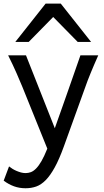

<svg xmlns="http://www.w3.org/2000/svg" viewBox="-30 -801 567 1051"><path d="M319.8 0Q294.4 70.3 270 114.7Q245.6 159.2 220.5 184.8Q195.3 210.4 168.2 220Q141.1 229.5 109.9 229.5Q76.2 229.5 46.6 218.8Q17.1 208 -9.8 188L19.5 109.9Q27.3 116.2 37.8 122.8Q48.3 129.4 60.3 134.5Q72.3 139.6 85 143.1Q97.7 146.5 109.9 146.5Q124.5 146.5 138.7 141.4Q152.8 136.2 167.2 121.8Q181.6 107.4 196.8 81.3Q211.9 55.2 229 12.7L92.8 -324.7Q79.1 -357.9 61 -399.4Q43 -440.9 14.6 -498H112.3L270 -99.1Q279.3 -125.5 290.3 -156.5Q301.3 -187.5 313 -220.5Q324.7 -253.4 336.4 -286.9Q348.1 -320.3 358.9 -351.1Q384.3 -423.3 410.2 -498H507.8Q495.1 -469.7 484.9 -445.6Q474.6 -421.4 465.8 -400.1Q457 -378.9 450 -360.4Q442.9 -341.8 437 -324.7ZM53.7 -571.3 219.7 -781.2H302.7L468.8 -571.3H395.5L261.2 -708L127 -571.3Z"/></svg>

Font: Andika Compact
Style: Regular
Weight: 400
Designer: Victor Gaultney, Annie Olsen, Julie Remington, Don Collingsworth, Eric Hays, Becca Hirsbrunner
Foundry: SIL International
Version: Version 5.000 ; LnSpcTght